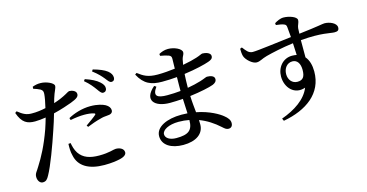

<svg xmlns="http://www.w3.org/2000/svg" viewBox="-85 -1190 3170 1659"><g transform="rotate(-15 1500.0 -360.5)"><path d="M837 -567C857 -567 870 -580 870 -599C871 -618 862 -636 839 -657C811 -683 768 -704 714 -722L703 -707C747 -671 773 -636 792 -610C809 -586 821 -568 837 -567ZM688 39C751 39 796 32 827 25C862 17 888 2 888 -21C888 -56 850 -71 817 -71C794 -71 758 -52 665 -52C582 -52 523 -72 486 -127C466 -157 458 -193 453 -220L433 -218C432 -187 431 -148 441 -113C461 -12 550 39 688 39ZM626 -330 636 -316C671 -330 716 -347 754 -356C780 -364 799 -366 817 -367C852 -368 870 -379 870 -403C870 -422 858 -442 831 -457C808 -469 765 -484 699 -484C624 -484 549 -459 499 -431L505 -412C549 -421 593 -426 629 -426C659 -426 694 -423 716 -415C725 -412 727 -407 721 -401C709 -389 657 -351 626 -330ZM932 -639C950 -639 961 -650 961 -670C961 -692 951 -712 926 -732C899 -753 857 -770 802 -785L792 -770C841 -733 863 -707 883 -683C903 -658 914 -639 932 -639ZM206 -480C234 -480 270 -484 302 -489C292 -454 282 -421 272 -392C225 -259 174 -165 131 -98C109 -59 90 -47 90 -14C90 19 109 46 134 46C164 46 176 30 192 1C233 -71 296 -242 337 -365C353 -410 368 -460 381 -505C448 -521 518 -545 544 -555C602 -577 619 -591 619 -615C619 -645 580 -657 559 -657C550 -657 537 -648 519 -638C490 -622 453 -605 405 -590L416 -629C434 -689 452 -710 452 -733C452 -758 388 -787 338 -788C310 -789 288 -784 263 -775L262 -757C285 -750 306 -742 323 -733C340 -721 344 -713 343 -689C341 -661 333 -617 321 -568C284 -560 239 -553 195 -554C150 -554 120 -568 73 -606L58 -595C91 -500 137 -480 206 -480Z M1355 -527C1400 -527 1445 -529 1488 -533L1487 -453V-409C1448 -405 1408 -403 1368 -403C1277 -403 1243 -426 1295 -499L1278 -510C1161 -410 1236 -333 1373 -333C1411 -333 1451 -335 1489 -338L1495 -207C1477 -208 1459 -209 1440 -209C1310 -209 1207 -161 1207 -79C1207 2 1284 48 1391 48C1506 48 1577 -3 1577 -86L1576 -125C1643 -100 1700 -62 1751 -16C1772 3 1784 14 1805 14C1826 14 1842 0 1842 -28C1842 -55 1824 -78 1796 -100C1766 -125 1687 -174 1569 -197C1565 -240 1559 -288 1557 -345C1653 -357 1735 -375 1769 -388C1790 -397 1805 -409 1805 -431C1805 -459 1772 -469 1739 -469C1730 -469 1714 -459 1675 -447C1639 -436 1598 -426 1555 -419C1555 -464 1557 -505 1559 -542C1663 -556 1747 -577 1783 -590C1808 -599 1825 -608 1825 -632C1825 -662 1779 -673 1753 -673C1743 -673 1728 -662 1692 -651C1665 -642 1621 -631 1567 -621C1570 -641 1573 -657 1576 -670C1582 -695 1596 -706 1596 -726C1596 -759 1530 -788 1475 -788C1442 -788 1415 -777 1393 -765L1395 -748C1427 -742 1448 -738 1469 -730C1485 -723 1491 -716 1491 -696L1489 -608C1439 -602 1385 -597 1334 -597C1247 -597 1210 -620 1160 -658L1145 -647C1195 -552 1259 -527 1355 -527ZM1496 -147C1496 -55 1456 -25 1348 -25C1289 -25 1252 -50 1252 -84C1252 -122 1312 -156 1401 -156C1434 -156 1466 -153 1496 -147Z M2484 -224C2438 -224 2406 -262 2406 -312C2406 -365 2438 -406 2486 -406C2529 -406 2553 -369 2553 -313C2553 -250 2533 -224 2484 -224ZM2187 -477C2219 -477 2239 -496 2285 -508C2338 -522 2431 -543 2532 -556L2537 -450C2525 -452 2511 -454 2496 -454C2414 -454 2358 -386 2358 -304C2358 -203 2434 -122 2534 -158C2496 -62 2395 5 2273 49L2283 71C2491 33 2647 -76 2647 -273C2647 -328 2634 -377 2605 -410V-564C2796 -580 2865 -554 2904 -554C2930 -554 2945 -560 2945 -587C2945 -627 2884 -652 2839 -652C2821 -652 2783 -641 2607 -621L2609 -670C2611 -695 2627 -713 2627 -739C2627 -768 2559 -792 2509 -792C2479 -792 2449 -776 2428 -763L2430 -746C2459 -743 2482 -739 2498 -733C2514 -727 2519 -721 2521 -703L2529 -612C2414 -599 2218 -572 2177 -573C2142 -574 2125 -597 2096 -635L2079 -628C2079 -607 2080 -581 2086 -561C2097 -526 2150 -477 2187 -477Z"/></g></svg>

Font: GenKiMin2 TW SB
Style: Regular
Weight: 600
Version: Version 2.100;PS 2.1;hotconv 16.6.51;makeotf.lib2.5.65220 DE